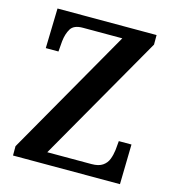

<svg xmlns="http://www.w3.org/2000/svg" viewBox="-107 -803 809 893"><g transform="rotate(15 298.0 -357.0)"><path d="M37 0V-45L387 -658H197Q154 -658 139 -633.5Q124 -609 120 -572L116 -522H55L60 -714H537V-668L187 -56H400Q434 -56 453 -69Q472 -82 480 -103Q488 -124 491 -148L495 -192H556L552 0Z"/></g></svg>

Font: Noto Serif Tamil SemiCondensed SemiBold
Style: Italic
Weight: 600
Width: 4
Italic angle: -12°
Designer: Indian Type Foundry, Tom Grace, and the Monotype Design Team
Foundry: Monotype Imaging Inc.
Version: Version 2.003; ttfautohint (v1.8.4.7-5d5b)